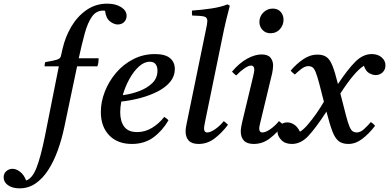

<svg xmlns="http://www.w3.org/2000/svg" viewBox="-188 -776 2130 1051"><path d="M345 -413H234L164 -80Q150 -13 128 47.5Q106 108 76 154.5Q46 201 7 228Q-32 255 -81 255Q-120 255 -144 238Q-168 221 -168 195Q-168 173 -153 160.5Q-138 148 -119 148Q-100 148 -78.5 164Q-57 180 -45 212Q-11 201 12 142Q35 83 58 -31L134 -413H56Q56 -428 60 -436Q107 -444 122.5 -449Q138 -454 142 -461Q145 -466 147.5 -478Q150 -490 154 -507Q169 -574 202.5 -630.5Q236 -687 286 -721.5Q336 -756 399 -756Q445 -756 475 -737Q505 -718 505 -689Q505 -669 491.5 -655.5Q478 -642 456 -642Q436 -642 414 -659Q392 -676 387 -717Q384 -718 377 -718Q339 -718 315.5 -685Q292 -652 276 -593.5Q260 -535 243 -457H352Q352 -446 350.5 -434.5Q349 -423 345 -413Z M769 -398Q769 -359 744 -328.5Q719 -298 676.5 -276Q634 -254 582 -240Q530 -226 476 -220Q470 -189 470 -162Q470 -112 492 -82.5Q514 -53 563 -53Q606 -53 644 -76Q682 -99 711 -136Q727 -127 734 -117Q700 -59 651 -23.5Q602 12 534 12Q455 12 409.5 -35.5Q364 -83 364 -163Q364 -219 386 -275Q408 -331 447.5 -377.5Q487 -424 541.5 -452Q596 -480 660 -480Q716 -480 742.5 -458Q769 -436 769 -398ZM484 -255Q531 -261 574.5 -277.5Q618 -294 646 -321.5Q674 -349 674 -389Q674 -411 664 -424.5Q654 -438 632 -438Q601 -438 572 -411.5Q543 -385 520 -343Q497 -301 484 -255Z M1037 -113Q1050 -104 1060 -93Q1026 -48 986.5 -18Q947 12 899 12Q862 12 845 -6.5Q828 -25 828 -56Q828 -67 830 -80Q832 -93 835 -106L940 -617Q943 -631 945 -642.5Q947 -654 947 -661Q947 -681 929.5 -685.5Q912 -690 864 -691Q863 -698 862.5 -704.5Q862 -711 863 -718Q917 -722 968.5 -729.5Q1020 -737 1057 -752L1070 -745Q1060 -708 1049.5 -664Q1039 -620 1028 -565L935 -112Q934 -105 931.5 -93.5Q929 -82 929 -72Q929 -63 933 -57Q937 -51 947 -51Q964 -51 990 -69Q1016 -87 1037 -113Z M1339 -113Q1352 -104 1362 -93Q1328 -48 1288.5 -18Q1249 12 1201 12Q1164 12 1147 -6.5Q1130 -25 1130 -56Q1130 -67 1132 -79.5Q1134 -92 1137 -105L1197 -355Q1204 -384 1204 -393Q1204 -417 1186 -417Q1172 -417 1149.5 -401.5Q1127 -386 1105 -363Q1098 -368 1092.5 -373Q1087 -378 1082 -384Q1122 -431 1164.5 -454.5Q1207 -478 1244 -478Q1278 -478 1292.5 -460.5Q1307 -443 1307 -417Q1307 -408 1305.5 -397.5Q1304 -387 1302 -376L1238 -110Q1237 -103 1234 -92.5Q1231 -82 1231 -72Q1231 -63 1235 -57Q1239 -51 1249 -51Q1266 -51 1292 -69Q1318 -87 1339 -113ZM1293 -594Q1266 -594 1249 -612Q1232 -630 1232 -656Q1232 -686 1253.5 -707.5Q1275 -729 1305 -729Q1332 -729 1348 -711.5Q1364 -694 1364 -668Q1364 -638 1344 -616Q1324 -594 1293 -594Z M1842 -108Q1847 -105 1854 -99Q1861 -93 1865 -87Q1831 -43 1794.5 -15.5Q1758 12 1719 12Q1686 12 1666 -3.5Q1646 -19 1631.5 -57Q1617 -95 1599 -165Q1541 -76 1500 -32Q1459 12 1410 12Q1372 12 1351.5 -10Q1331 -32 1331 -55Q1331 -76 1346 -91Q1361 -106 1385 -106Q1403 -106 1421.5 -94.5Q1440 -83 1454 -55Q1474 -67 1497.5 -94.5Q1521 -122 1544 -155Q1567 -188 1585 -219Q1569 -284 1558.5 -322.5Q1548 -361 1540 -381Q1532 -401 1522.5 -407.5Q1513 -414 1500 -414Q1481 -414 1460 -397.5Q1439 -381 1426 -368Q1421 -372 1414.5 -377.5Q1408 -383 1403 -389Q1432 -424 1470 -450.5Q1508 -477 1550 -477Q1582 -477 1600.5 -463Q1619 -449 1632.5 -414.5Q1646 -380 1662 -316Q1715 -396 1757 -438Q1799 -480 1847 -480Q1880 -480 1901 -462Q1922 -444 1922 -418Q1922 -395 1906.5 -380Q1891 -365 1868 -365Q1852 -365 1833 -375.5Q1814 -386 1804 -416Q1753 -385 1675 -264Q1676 -261 1676.5 -258.5Q1677 -256 1678 -253Q1695 -186 1705.5 -145.5Q1716 -105 1724.5 -84.5Q1733 -64 1742.5 -57.5Q1752 -51 1765 -51Q1785 -51 1805 -69.5Q1825 -88 1842 -108Z"/></svg>

Font: Tiro Bangla
Style: Italic
Weight: 400
Italic angle: -11°
Designer: Bangla: John Hudson & Fiona Ross, assisted by Neelakash Kshetrimayum. Latin: John Hudson with Paul Hanslow, assisted by 
Foundry: Tiro Typeworks Ltd.
Version: Version 1.60